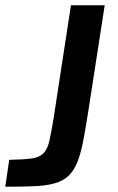

<svg xmlns="http://www.w3.org/2000/svg" viewBox="-45 -708 446 728"><path d="M-10 -102Q44 -103 74 -107Q104 -111 119.5 -126.5Q135 -142 142 -173Q149 -204 158 -258L224 -688H352L291 -294Q280 -223 270.5 -173.5Q261 -124 247.5 -91.5Q234 -59 214 -40.5Q194 -22 162.5 -13Q131 -4 85.5 -2Q40 0 -25 0Z"/></svg>

Font: Azeri Sans SemiBold
Style: Italic
Weight: 600
Designer: Hector Gatti & Omnibus-Type (original fonts) / Cristiano Sobral (main changes and remastering)
Foundry: Omnibus-Type
Version: Version 0.07;August 21, 2020;FontCreator 13.0.0.2681 64-bit;